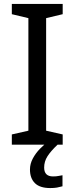

<svg xmlns="http://www.w3.org/2000/svg" viewBox="-20 -785 379 974"><path d="M298 -51H40V-103L124 -122V-693L40 -713V-765H298V-713L214 -693V-122L298 -103ZM204 65Q204 110 249 110Q266 110 277.5 107.5Q289 105 297 104V160Q283 164 269 166.5Q255 169 235 169Q182 169 157 144Q132 119 132 75Q132 46 146.5 19Q161 -8 182.5 -30Q204 -52 224 -66L272 -51Q238 -19 221 7.5Q204 34 204 65Z"/></svg>

Font: Noto Sans Tamil UI
Style: Regular
Weight: 400
Designer: Jelle Bosma - Monotype Design Team
Foundry: Monotype Imaging Inc.
Version: Version 2.004; ttfautohint (v1.8.4.7-5d5b)